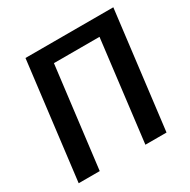

<svg xmlns="http://www.w3.org/2000/svg" viewBox="-161 -874 1017 1027"><g transform="rotate(-30 347.0 -361.0)"><path d="M580.5 0 669 -722.5H126.5L38 0H168L244.5 -622.5H526L450 0Z"/></g></svg>

Font: Lato
Style: Bold Italic
Weight: 700
Italic angle: -7°
Designer: Lukasz Dziedzic
Foundry: tyPoland Lukasz Dziedzic
Version: Version 2.007; 2014-02-27